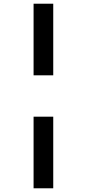

<svg xmlns="http://www.w3.org/2000/svg" viewBox="-20 -784 471 1035"><path d="M161 -378V-764H267V-378ZM161 231V-155H267V231Z"/></svg>

Font: Noto Sans Condensed
Style: Bold Italic
Weight: 700
Width: 3
Italic angle: -12°
Designer: Monotype Design Team
Foundry: Monotype Imaging Inc.
Version: Version 2.013; ttfautohint (v1.8.4.7-5d5b)